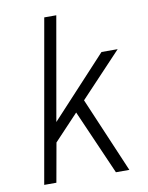

<svg xmlns="http://www.w3.org/2000/svg" viewBox="-84 -811 674 873"><g transform="rotate(-10 252.5 -375.0)"><path d="M484.9 -549.8 293.9 -347.2 441.9 0H379.9L249 -298.8L137.2 -180.2L105 0H48.8L181.2 -750H236.8L152.8 -272L410.2 -549.8Z"/></g></svg>

Font: Stilu Light
Style: Italic
Weight: 300
Italic angle: -10°
Designer: Genilson Lima Santos
Foundry: Genilson Lima Santos
Version: Version 1.200;PS 001.200;hotconv 1.0.88;makeotf.lib2.5.64775